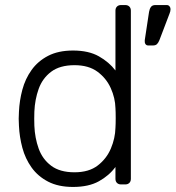

<svg xmlns="http://www.w3.org/2000/svg" viewBox="-20 -730 695 760"><path d="M269 10Q211 10 170.5 -11Q130 -32 105 -67Q80 -102 68.5 -145Q57 -188 55 -232Q54 -247 54 -260Q54 -273 55 -288Q57 -332 68.5 -375Q80 -418 105 -453Q130 -488 170.5 -509Q211 -530 269 -530Q331 -530 371.5 -507Q412 -484 437 -451V-688Q437 -698 443 -704Q449 -710 459 -710H476Q486 -710 492 -704Q498 -698 498 -688V-22Q498 -12 492 -6Q486 0 476 0H459Q449 0 443 -6Q437 -12 437 -22V-69Q412 -35 371.5 -12.5Q331 10 269 10ZM275 -48Q332 -48 367 -75Q402 -102 419 -142.5Q436 -183 437 -224Q438 -239 438 -263Q438 -287 437 -302Q436 -342 418.5 -381Q401 -420 366 -446Q331 -472 275 -472Q217 -472 182.5 -446Q148 -420 133 -378Q118 -336 116 -288Q115 -260 116 -232Q118 -184 133 -142Q148 -100 182.5 -74Q217 -48 275 -48ZM567 -550Q559 -550 555.5 -556Q552 -562 553 -571L570 -683Q572 -695 577.5 -702.5Q583 -710 595 -710H640Q647 -710 651 -705Q655 -700 655 -694Q655 -685 651 -676L611 -571Q607 -561 601.5 -555.5Q596 -550 585 -550Z"/></svg>

Font: Rubik Light
Style: Regular
Weight: 300
Designer: Hubert and Fischer
Foundry: Hubert and Fischer
Version: Version 2.300;gftools[0.9.30]